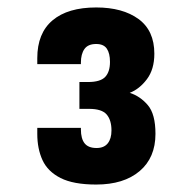

<svg xmlns="http://www.w3.org/2000/svg" viewBox="-20 -918 514 515"><path d="M238 -423Q177 -423 142.5 -440.5Q108 -458 94 -488.5Q80 -519 80 -559V-575H197V-571Q197 -546 207 -533.5Q217 -521 239 -521Q259 -521 269 -533.5Q279 -546 279 -568Q279 -596 266 -611Q253 -626 219 -626H193V-698H216Q249 -698 262 -711.5Q275 -725 275 -752Q275 -775 266.5 -787.5Q258 -800 238 -800Q216 -800 206.5 -786.5Q197 -773 197 -750V-746H80V-762Q80 -829 121 -863.5Q162 -898 238 -898Q309 -898 351.5 -867Q394 -836 394 -774Q394 -732 374 -705.5Q354 -679 328 -669Q356 -660 376.5 -636Q397 -612 397 -559Q397 -495 354.5 -459Q312 -423 238 -423Z"/></svg>

Font: Oswald
Style: Bold
Weight: 700
Designer: Vernon Adams
Foundry: Vernon Adams
Version: Version 4.103;gftools[0.9.33.dev8+g029e19f]